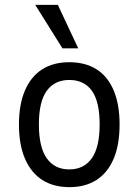

<svg xmlns="http://www.w3.org/2000/svg" viewBox="-20 -761 570 790"><path d="M266 9Q200 9 154 -20.5Q108 -50 83 -107.5Q58 -165 58 -249Q58 -332 83 -389.5Q108 -447 154 -476Q200 -505 265 -505Q331 -505 377 -476Q423 -447 447.5 -389.5Q472 -332 472 -249Q472 -165 447.5 -107.5Q423 -50 377 -20.5Q331 9 266 9ZM265 -64Q325 -64 357.5 -109.5Q390 -155 390 -249Q390 -343 358 -387.5Q326 -432 265 -432Q205 -432 172.5 -387.5Q140 -343 140 -249Q140 -155 172.5 -109.5Q205 -64 265 -64ZM237 -562 125 -741H218L302 -562Z"/></svg>

Font: Nunito Sans 7pt Condensed
Style: Regular
Weight: 400
Width: 3
Designer: Vernon Adams
Foundry: Vernon Adams
Version: Version 3.101;gftools[0.9.27]